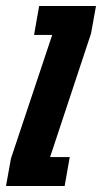

<svg xmlns="http://www.w3.org/2000/svg" viewBox="-65 -620 340 640"><path d="M-45 0 -28.5 -91.5 109 -503.5H48.5L65.5 -600H255L238.5 -508.5L102 -96.5H167.5L150.5 0Z"/></svg>

Font: Anybody UltraCondensed Regular
Style: Bold Italic
Weight: 700
Width: 1
Italic angle: -10°
Designer: Tyler Finck
Foundry: Etcetera Type Company
Version: Version 1.010; ttfautohint (v1.8.3) -l 8 -r 50 -G 200 -x 14 